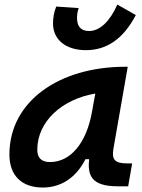

<svg xmlns="http://www.w3.org/2000/svg" viewBox="-20 -817 626 847"><path d="M168.9 10.3C250.5 10.3 316.9 -34.7 356.9 -114.7H373C366.2 -44.9 381.3 4.9 499.5 4.9H545.4L563 -96.2H541C485.8 -96.2 472.2 -113.3 480.5 -161.6L543.5 -522.5H532.2C241.2 -522.5 21.5 -370.1 21.5 -135.3C21.5 -43 75.2 10.3 168.9 10.3ZM200.7 -102.1C163.6 -102.1 144.5 -120.1 144.5 -156.2C144.5 -281.2 253.4 -379.4 400.4 -404.3L386.2 -325.7C361.3 -183.1 289.6 -102.1 200.7 -102.1ZM359.4 -595.7C449.7 -595.7 523.9 -644.5 579.1 -750.5L497.6 -796.9C465.3 -723.6 420.9 -680.2 373 -680.2C334 -680.2 319.8 -703.6 319.8 -737.8C319.8 -748.5 320.8 -763.2 327.1 -781.2L228 -788.1C217.8 -762.7 213.9 -738.3 213.9 -712.9C213.9 -643.6 268.6 -595.7 359.4 -595.7Z"/></svg>

Font: Cascadia Code SemiBold
Style: Italic
Weight: 600
Italic angle: -10°
Monospace: yes
Designer: Aaron Bell
Foundry: Saja Typeworks
Version: Version 2404.023